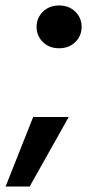

<svg xmlns="http://www.w3.org/2000/svg" viewBox="-49 -558 348 701"><path d="M166.7 -381.8Q130.7 -381.8 107.6 -404.4Q84.6 -427 84.6 -459.8Q84.6 -492.7 107.7 -515.3Q130.8 -538 166.8 -538Q202.9 -538 226 -515.4Q249 -492.8 249 -460Q249 -427.1 225.9 -404.4Q202.8 -381.8 166.7 -381.8ZM-28.6 123 72.1 -130.8H201.9L59.3 123Z"/></svg>

Font: DM Sans 9pt
Style: Italic
Weight: 400
Italic angle: -10°
Designer: Colophon Foundry, Jonny Pinhorn
Foundry: Colophon Foundry
Version: Version 4.004